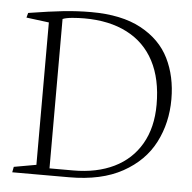

<svg xmlns="http://www.w3.org/2000/svg" viewBox="-47 -662 708 709"><g transform="rotate(5 306.5 -307.5)"><path d="M585.9 -319.8Q585.9 -404.3 553.2 -470.5Q520.5 -536.6 448.2 -575.7Q376 -614.7 262.7 -614.7Q212.4 -614.7 161.4 -609.4Q110.4 -604 31.2 -591.3L26.4 -573.7L110.4 -563V-35.2L27.8 -20.5L23.9 0H234.4Q354 0 432.9 -43.7Q511.7 -87.4 548.8 -159.7Q585.9 -231.9 585.9 -319.8ZM239.7 -589.4Q332.5 -589.4 398.4 -555.4Q464.4 -521.5 498.8 -455.8Q533.2 -390.1 533.2 -295.4Q533.2 -210 498 -149.4Q462.9 -88.9 398.7 -57.6Q334.5 -26.4 247.6 -26.4H159.7V-580.1Q172.4 -585.4 195.6 -587.4Q218.8 -589.4 239.7 -589.4Z"/></g></svg>

Font: Neuton ExtraLight
Style: Regular
Weight: 275
Designer: Brian M Zick
Foundry: Brian M Zick
Version: Version 1.560